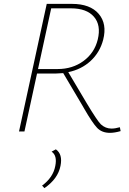

<svg xmlns="http://www.w3.org/2000/svg" viewBox="-20 -678 667 990"><path d="M598 -22 602 -2Q571 7 547 7Q505 7 480.5 -19Q456 -45 414 -118Q407 -130 403 -137L306 -301Q282 -299 270 -299H171L106 0H78L221 -658H351Q445 -658 489 -606.5Q533 -555 512 -473Q495 -408 447.5 -364Q400 -320 332 -306L427 -146Q481 -56 500 -37Q524 -15 555 -15Q574 -15 598 -22ZM176 -322H277Q354 -322 410.5 -363.5Q467 -405 484 -474Q502 -548 464.5 -591.5Q427 -635 346 -635H244ZM268 92Q304 117 292 177Q279 244 209 292L197 279Q254 237 265 178Q276 124 246 104Z"/></svg>

Font: EauTestText Extralight
Style: Italic
Weight: 250
Italic angle: -12°
Designer: Christian Thalmann (Catharsis Fonts)
Version: Version 0.001;PS 000.001;hotconv 1.0.88;makeotf.lib2.5.64775